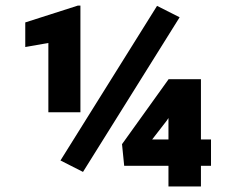

<svg xmlns="http://www.w3.org/2000/svg" viewBox="-20 -670 809 690"><path d="M278.3 -52.2 197.3 -93.3 544.4 -648.9 625.5 -607.9ZM269 -266.6H153.8V-515.6L70.8 -501V-589.4L259.8 -649.9H269ZM738.3 -74.2H426.3L418.5 -151.9L585.9 -385.3H677.2L579.1 -236.3L526.9 -168.9H738.3ZM702.1 0H585.4V-385.3H702.1Z"/></svg>

Font: Heebo Black
Style: Regular
Weight: 900
Designer: Oded Ezer
Foundry: Ezer Type House
Version: Version 3.100